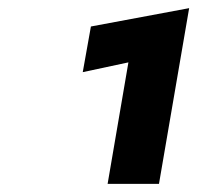

<svg xmlns="http://www.w3.org/2000/svg" viewBox="-20 -725 516 471"><path d="M183 -548 295 -572 244 -274H370L444 -705L203 -660Z"/></svg>

Font: Jost* Black
Style: Italic
Weight: 900
Italic angle: -10°
Version: Version 3.7